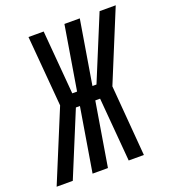

<svg xmlns="http://www.w3.org/2000/svg" viewBox="-167 -837 843 939"><g transform="rotate(-20 254.5 -367.5)"><path d="M51 0H-33L119 -368L88 -735H167L195 -403H220L275 -735H355L300 -403H321L458 -735H542L391 -368L421 0H342L314 -332H289L234 0H154L209 -332H188Z"/></g></svg>

Font: Iosevka Medium Oblique
Style: Regular
Weight: 500
Italic angle: -9°
Monospace: yes
Designer: Belleve Invis
Foundry: Belleve Invis
Version: Version 32.5.0; ttfautohint (v1.8.4)